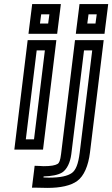

<svg xmlns="http://www.w3.org/2000/svg" viewBox="-20 -705 548 937"><path d="M262 -565 274 -660 277 -685H252H162H137L134 -660L122 -565L119 -540H144H234H259L262 -565ZM215 -590H175L181 -635H221L215 -590ZM193 0 252 -484 255 -509H230H140H115L112 -484L53 0L50 25H75H165H190L193 0ZM146 -25H106L159 -459H199L146 -25ZM493 -565 505 -660 508 -685H483H393H368L365 -660L353 -565L350 -540H375H465H490L493 -565ZM446 -590H406L412 -635H452L446 -590ZM419 40 483 -484 486 -509H461H371H346L343 -484L278 47C274 79 269 90 261 95C249 102 229 106 193 106L175 105L149 104L146 130L139 186L136 211H161L211 212H212C275 212 326 201 357 178C390 154 411 104 419 40ZM369 40C362 96 350 125 331 139C310 154 275 162 218 162L192 161L193 156C231 155 263 149 283 137C307 122 323 87 328 47L390 -459H430L369 40Z"/></svg>

Font: Gamestation Text Outline
Style: Italic
Weight: 400
Designer: Jonas Hecksher
Foundry: Jonas Hecksher, Playtypeª, e-types AS
Version: Version 1.003